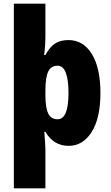

<svg xmlns="http://www.w3.org/2000/svg" viewBox="-20 -780 600 1040"><path d="M524 -276Q524 -140 476.5 -65Q429 10 352 10Q270 10 226 -66H220Q222 -35 224 -10Q226 15 226 31V240H55V-760H226V-593Q226 -531 219 -482H226Q251 -528 280 -545.5Q309 -563 351 -563Q431 -563 477.5 -487.5Q524 -412 524 -276ZM351 -275Q351 -424 292 -424Q256 -424 241 -392Q226 -360 226 -290V-263Q226 -197 241 -165.5Q256 -134 292 -134Q351 -134 351 -275Z"/></svg>

Font: Noto Sans Lao UI Cond Blk
Style: Regular
Weight: 900
Width: 3
Designer: Monotype Design Team
Foundry: Monotype Imaging Inc.
Version: Version 2.000; ttfautohint (v1.8.4.7-5d5b)